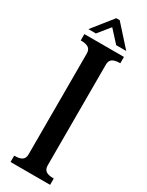

<svg xmlns="http://www.w3.org/2000/svg" viewBox="-234 -938 748 975"><g transform="rotate(30 140.0 -450.5)"><path d="M30 -37Q62 -37 76 -47Q90 -57 90 -80V-670Q90 -693 76 -703Q62 -713 30 -713V-750H262V-713Q230 -713 216 -703Q202 -693 202 -670V-80Q202 -57 216 -47Q230 -37 262 -37V0H30ZM79 -782H35L130 -901H150L257 -782H198L135 -851Z"/></g></svg>

Font: Girassol
Style: Regular
Weight: 400
Width: 3
Designer: Liam Spradlin
Version: Version 1.004